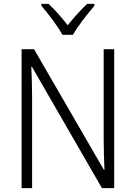

<svg xmlns="http://www.w3.org/2000/svg" viewBox="-20 -1018 698 987"><path d="M301 -839H355C379 -883 431 -948 465 -988V-998H428C392 -964 359 -927 328 -888C299 -926 262 -968 230 -998H193V-988C227 -949 277 -883 301 -839ZM567 -51V-765H513V-302C513 -254 515 -190 517 -145H514L155 -765H91V-51H145V-517C145 -575 143 -626 141 -675H144L504 -51Z"/></svg>

Font: Noto Sans Tamil UI SemiCondensed Light
Style: Regular
Weight: 300
Width: 4
Designer: Jelle Bosma - Monotype Design Team
Foundry: Monotype Imaging Inc.
Version: Version 2.004